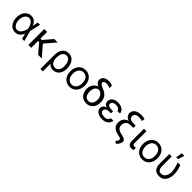

<svg xmlns="http://www.w3.org/2000/svg" viewBox="434 -2606 4643 4643"><g transform="rotate(45 2755.0 -285.0)"><path d="M277 11.4Q225.9 11 184.1 -10.3Q142.4 -31.6 112.7 -69.2Q83.1 -106.9 67.1 -158.7Q51.1 -210.6 51.1 -272.7Q51.1 -334.2 68.2 -385.7Q85.2 -437.1 115.9 -474.3Q146.7 -511.4 189.3 -532Q231.9 -552.6 282.7 -552.6Q320 -552.6 349.4 -541.5Q378.9 -530.5 402 -510.8Q425.1 -491.1 442.5 -463.6Q459.9 -436.1 473 -403.4H473.4L504.3 -545.5H582.4L518.8 -272.7L589.5 0H511.4L478 -137.8H477.3Q463.4 -104.8 444.6 -77.2Q425.8 -49.7 401.1 -29.8Q376.4 -9.9 345.5 0.9Q314.6 11.7 277 11.4ZM444.6 -274.1Q441.1 -291.5 435.2 -313.2Q429.3 -334.9 420.3 -357.4Q411.2 -380 398.8 -401.5Q386.4 -422.9 369.5 -439.8Q352.6 -456.7 331.1 -467Q309.7 -477.3 282.7 -477.3Q250.4 -477.3 223.2 -462Q196 -446.7 176.3 -419.6Q156.6 -392.4 145.8 -354.6Q134.9 -316.8 134.9 -271.3Q134.9 -226.9 145.2 -188.9Q155.5 -150.9 174.2 -123.2Q192.8 -95.5 218.9 -79.7Q245 -63.9 277 -63.9Q303.3 -63.9 324.9 -74.4Q346.6 -84.9 363.8 -101.9Q381 -119 394.4 -140.8Q407.7 -162.6 417.6 -185.7Q427.6 -208.8 434.1 -231.2Q440.7 -253.6 444.6 -271.3L445 -272.7Z M823.9 -317.5H872.9L1067.5 -545.5H1185.4L951 -273.1L1186.1 0H1062.5L862.6 -233.7H823.9V0H725.9V-545.5H823.9Z M1342.3 -279.8Q1342.3 -348.7 1359.2 -399.9Q1376.1 -451 1405.5 -484.9Q1435 -518.8 1475.3 -535.7Q1515.6 -552.6 1562.5 -552.6Q1616.5 -552.6 1658.9 -531.2Q1701.3 -509.9 1730.6 -471.1Q1759.9 -432.2 1775.6 -377.1Q1791.2 -322.1 1791.2 -254.3V-244.3Q1791.2 -188.9 1775.7 -142.2Q1760.3 -95.5 1731.5 -61.8Q1702.8 -28.1 1661.8 -9.1Q1620.7 9.9 1569.6 9.9Q1520.2 9.9 1485.1 -7.8Q1449.9 -25.6 1424.7 -57.9L1426.1 203.1H1342.3ZM1423.7 -228.7Q1424.7 -211.6 1428.4 -193Q1432.2 -174.4 1439.5 -156.1Q1446.7 -137.8 1457.7 -121.4Q1468.8 -105.1 1484.2 -92.5Q1499.6 -79.9 1519.7 -72.6Q1539.8 -65.3 1565.3 -65.3Q1601.2 -65.3 1627.3 -79.7Q1653.4 -94.1 1670.6 -118.6Q1687.9 -143.1 1696.2 -175.6Q1704.5 -208.1 1704.5 -244.3V-254.3Q1704.5 -301.1 1696.2 -341.4Q1687.9 -381.7 1670.3 -411.2Q1652.7 -440.7 1626.1 -457.6Q1599.4 -474.4 1562.5 -474.4Q1537.6 -474.4 1517.6 -466.6Q1497.5 -458.8 1482.1 -445Q1466.6 -431.1 1455.4 -412.5Q1444.2 -393.8 1437 -372.3Q1429.7 -350.9 1426.5 -327.6Q1423.3 -304.3 1423.3 -281.2Z M2140.6 11.4Q2085.2 11.4 2039.8 -8.9Q1994.3 -29.1 1961.8 -65.9Q1929.3 -102.6 1911.4 -154.7Q1893.5 -206.7 1893.5 -269.9Q1893.5 -333.8 1911.4 -386Q1929.3 -438.2 1961.8 -475.1Q1994.3 -512.1 2039.8 -532.3Q2085.2 -552.6 2140.6 -552.6Q2196 -552.6 2241.7 -532.3Q2287.3 -512.1 2319.8 -475.1Q2352.3 -438.2 2370 -386Q2387.8 -333.8 2387.8 -269.9Q2387.8 -206.7 2370 -154.7Q2352.3 -102.6 2319.8 -65.9Q2287.3 -29.1 2241.7 -8.9Q2196 11.4 2140.6 11.4ZM2140.6 -63.9Q2182.9 -63.9 2213.6 -80.8Q2244.3 -97.7 2264.4 -125.9Q2284.4 -154.1 2294.2 -191.6Q2304 -229 2304 -269.9Q2304 -311.1 2294.2 -348.5Q2284.4 -386 2264.4 -414.6Q2244.3 -443.2 2213.6 -460.2Q2182.9 -477.3 2140.6 -477.3Q2098.7 -477.3 2067.8 -460.2Q2036.9 -443.2 2016.9 -414.6Q1996.8 -386 1987 -348.5Q1977.3 -311.1 1977.3 -269.9Q1977.3 -229 1987 -191.6Q1996.8 -154.1 2016.9 -125.9Q2036.9 -97.7 2067.8 -80.8Q2098.7 -63.9 2140.6 -63.9Z M2532.7 -621.4Q2532.7 -653.1 2545.5 -678.6Q2558.2 -704.2 2582.2 -722.5Q2606.2 -740.8 2640.6 -750.7Q2675.1 -760.7 2718.8 -760.7Q2737.9 -760.7 2754.8 -759.1Q2771.7 -757.5 2787.5 -754.3Q2803.3 -751.1 2818.9 -746.3Q2834.5 -741.5 2850.9 -735.1V-651.3Q2840.2 -655.5 2825.3 -660.5Q2810.4 -665.5 2793 -669.7Q2775.6 -674 2756.9 -676.8Q2738.3 -679.7 2720.2 -679.7Q2698.9 -679.7 2682.5 -675.4Q2666.2 -671.2 2655 -663.5Q2643.8 -655.9 2638 -645.2Q2632.1 -634.6 2632.1 -622.2Q2632.1 -612.6 2636.4 -601.7Q2640.6 -590.9 2652.5 -579.4Q2664.4 -567.8 2685.5 -555.8Q2706.7 -543.7 2740.1 -531.2Q2794 -512.1 2832.9 -485.4Q2871.8 -458.8 2896.8 -424.7Q2921.9 -390.6 2933.9 -349.1Q2946 -307.5 2946 -258.5V-248.6Q2946 -193.9 2930 -146.5Q2914.1 -99.1 2883.7 -64.5Q2853.3 -29.8 2809.5 -9.9Q2765.6 9.9 2710.2 9.9Q2653.8 9.9 2609.7 -9.9Q2565.7 -29.8 2535.3 -64.5Q2505 -99.1 2489 -146.5Q2473 -193.9 2473 -248.6V-258.5Q2473 -301.1 2485.6 -338.8Q2498.2 -376.4 2520.1 -406.1Q2541.9 -435.7 2570.8 -456.1Q2599.8 -476.6 2632.1 -484.4V-487.2Q2609.4 -496.4 2590.9 -509.6Q2572.4 -522.7 2559.5 -539.8Q2546.5 -556.8 2539.6 -577.2Q2532.7 -597.7 2532.7 -621.4ZM2571 -248.6Q2571 -212 2579.2 -179.2Q2587.4 -146.3 2604.4 -121.6Q2621.4 -96.9 2647.7 -82.6Q2674 -68.2 2710.2 -68.2Q2746.1 -68.2 2772 -82.6Q2797.9 -96.9 2814.8 -121.6Q2831.7 -146.3 2839.8 -179.2Q2848 -212 2848 -248.6V-258.5Q2848 -288.4 2838.2 -318.4Q2828.5 -348.4 2810.5 -373.6Q2792.6 -398.8 2767.2 -417.1Q2741.8 -435.4 2710.2 -441.8Q2674 -441.8 2647.7 -426.8Q2621.4 -411.9 2604.4 -386.9Q2587.4 -361.9 2579.2 -328.7Q2571 -295.5 2571 -258.5Z M3308.2 -244.3H3242.9Q3214.1 -244.3 3191.1 -237.2Q3168 -230.1 3151.6 -217.5Q3135.3 -204.9 3126.6 -188Q3117.9 -171.2 3117.9 -152Q3117.9 -132.8 3127.7 -117.2Q3137.4 -101.6 3155.2 -90.4Q3172.9 -79.2 3198.2 -73Q3223.4 -66.8 3254.3 -66.8Q3313.9 -66.8 3346.2 -89.5Q3378.6 -112.2 3389.2 -159.1H3477.3Q3472.7 -120.7 3454.7 -89.5Q3436.8 -58.2 3407.5 -36Q3378.2 -13.8 3338.4 -2Q3298.7 9.9 3250 9.9Q3202.4 9.9 3162.1 -1.4Q3121.8 -12.8 3092.3 -33.6Q3062.9 -54.3 3046.3 -83.3Q3029.8 -112.2 3029.8 -147.7Q3029.8 -164.4 3034.4 -182.7Q3039.1 -201 3051 -218Q3062.9 -235.1 3083.8 -249.5Q3104.8 -263.8 3137.1 -272.7Q3106.9 -281.2 3087.9 -294.7Q3068.9 -308.2 3058.2 -324.2Q3047.6 -340.2 3043.7 -357.8Q3039.8 -375.4 3039.8 -392Q3039.8 -430 3054.9 -459.7Q3070 -489.3 3097.5 -510.1Q3125 -530.9 3163.5 -541.7Q3202.1 -552.6 3248.6 -552.6Q3295.1 -552.6 3333.3 -541.7Q3371.4 -530.9 3399.5 -510.7Q3427.6 -490.4 3444.8 -461.1Q3462 -431.8 3467.3 -394.9H3379.3Q3375 -413.4 3364.2 -428.6Q3353.3 -443.9 3336.8 -454.7Q3320.3 -465.6 3298.1 -471.4Q3275.9 -477.3 3248.6 -477.3Q3220.5 -477.3 3197.6 -471.1Q3174.7 -464.8 3158.6 -453.7Q3142.4 -442.5 3133.7 -426.7Q3125 -410.9 3125 -392Q3125 -358 3154.3 -337.4Q3183.6 -316.8 3242.9 -316.8H3308.2V-284.1Z M3967.3 -640.6Q3950.3 -645.6 3935.4 -649.1Q3920.5 -652.7 3907 -654.8Q3893.5 -657 3880.9 -658Q3868.3 -659.1 3855.1 -659.1Q3822.1 -659.1 3796.3 -652.5Q3770.6 -646 3752.7 -633.2Q3734.7 -620.4 3725.3 -601.7Q3715.9 -583.1 3715.9 -558.9Q3715.9 -534.1 3726.4 -514.9Q3736.9 -495.7 3756.6 -482.6Q3776.3 -469.5 3805.2 -462.7Q3834.2 -456 3870.7 -456H3940.3V-377.8H3870.7Q3779.8 -377.8 3732.2 -338.6Q3684.7 -299.4 3684.7 -220.9Q3684.7 -164.4 3717.9 -126.6Q3751.1 -88.8 3813.9 -73.9L3869.3 -61.1Q3904.5 -52.9 3929.2 -43.3Q3953.8 -33.7 3969.3 -21.7Q3984.7 -9.6 3991.7 5.7Q3998.6 21 3998.6 40.5Q3998.2 58.6 3992 78.3Q3985.8 98 3974.4 117.7Q3963.1 137.4 3947.3 156.8Q3931.5 176.1 3911.9 193.2L3855.1 150.6Q3871.8 132.8 3881.6 119.3Q3891.3 105.8 3896.5 95.7Q3901.6 85.6 3903.2 77.9Q3904.8 70.3 3904.8 63.9Q3904.8 52.9 3901.1 44.7Q3897.4 36.6 3888.7 30.4Q3880 24.1 3865.8 19.2Q3851.6 14.2 3831 9.9L3804 4.3Q3748.2 -7.5 3707.2 -26.1Q3666.2 -44.7 3639.4 -71.4Q3612.6 -98 3599.6 -133Q3586.6 -168 3586.6 -211.6Q3586.6 -291.9 3625.2 -343.8Q3663.7 -395.6 3737.6 -418.7Q3709.5 -429 3687.3 -443.9Q3665.1 -458.8 3649.7 -477.8Q3634.2 -496.8 3626.1 -519.5Q3617.9 -542.3 3617.9 -568.2Q3617.9 -606.2 3635.1 -637.3Q3652.3 -668.3 3683.2 -690.5Q3714.1 -712.7 3757.5 -725Q3800.8 -737.2 3853 -737.2Q3871.4 -737.2 3889.6 -735.8Q3907.7 -734.4 3924.2 -731.9Q3940.7 -729.4 3955.4 -725.7Q3970.2 -721.9 3981.5 -717.3Z M4220.2 -545.5V-134.9Q4220.2 -115.8 4225.7 -104Q4231.2 -92.3 4240.2 -85.9Q4249.3 -79.5 4260.5 -77.4Q4271.7 -75.3 4282.7 -75.3Q4288 -75.3 4294 -76Q4300.1 -76.7 4305.9 -77.8Q4311.8 -78.8 4316.6 -80.1Q4321.4 -81.3 4323.9 -82.4V-2.8Q4313.2 0.4 4295.8 3.7Q4278.4 7.1 4252.8 7.1Q4228 7.1 4206.5 -0.4Q4185 -7.8 4169.6 -24.5Q4154.1 -41.2 4145.2 -68.4Q4136.4 -95.5 4136.4 -134.9V-545.5Z M4626.4 11.4Q4571 11.4 4525.6 -8.9Q4480.1 -29.1 4447.6 -65.9Q4415.1 -102.6 4397.2 -154.7Q4379.3 -206.7 4379.3 -269.9Q4379.3 -333.8 4397.2 -386Q4415.1 -438.2 4447.6 -475.1Q4480.1 -512.1 4525.6 -532.3Q4571 -552.6 4626.4 -552.6Q4681.8 -552.6 4727.5 -532.3Q4773.1 -512.1 4805.6 -475.1Q4838.1 -438.2 4855.8 -386Q4873.6 -333.8 4873.6 -269.9Q4873.6 -206.7 4855.8 -154.7Q4838.1 -102.6 4805.6 -65.9Q4773.1 -29.1 4727.5 -8.9Q4681.8 11.4 4626.4 11.4ZM4626.4 -63.9Q4668.7 -63.9 4699.4 -80.8Q4730.1 -97.7 4750.2 -125.9Q4770.2 -154.1 4780 -191.6Q4789.8 -229 4789.8 -269.9Q4789.8 -311.1 4780 -348.5Q4770.2 -386 4750.2 -414.6Q4730.1 -443.2 4699.4 -460.2Q4668.7 -477.3 4626.4 -477.3Q4584.5 -477.3 4553.6 -460.2Q4522.7 -443.2 4502.7 -414.6Q4482.6 -386 4472.8 -348.5Q4463.1 -311.1 4463.1 -269.9Q4463.1 -229 4472.8 -191.6Q4482.6 -154.1 4502.7 -125.9Q4522.7 -97.7 4553.6 -80.8Q4584.5 -63.9 4626.4 -63.9Z M5085.2 -545.5V-210.2Q5085.2 -170.5 5094.6 -142.9Q5104 -115.4 5119.5 -98.5Q5134.9 -81.7 5154.8 -74.2Q5174.7 -66.8 5196 -66.8Q5230.1 -66.8 5258.5 -83.1Q5286.9 -99.4 5307.5 -127.7Q5328.1 -155.9 5339.5 -194.4Q5350.9 -233 5350.9 -277Q5350.5 -307.5 5345.2 -341.8Q5339.8 -376.1 5331.3 -411.2Q5322.8 -446.4 5311.8 -480.8Q5300.8 -515.3 5288.4 -545.5H5376.4Q5387.8 -523.1 5397.9 -491.7Q5408 -460.2 5416 -424.5Q5424 -388.8 5428.6 -350.9Q5433.2 -312.9 5433.2 -277Q5433.2 -239.7 5427.4 -204Q5421.5 -168.3 5409.1 -136.4Q5396.7 -104.4 5377.8 -77.6Q5359 -50.8 5332.9 -31.2Q5306.8 -11.7 5273.4 -0.9Q5240.1 9.9 5198.9 9.9Q5155.2 9.9 5119 -3.2Q5082.7 -16.3 5056.6 -43.5Q5030.5 -70.7 5016 -112.4Q5001.4 -154.1 5001.4 -211.6V-545.5ZM5200.3 -772.7H5291.2L5234.4 -606.5H5176.1Z"/></g></svg>

Font: Fast_Sans-Dotted
Style: Regular
Weight: 400
Version: Version 3.018